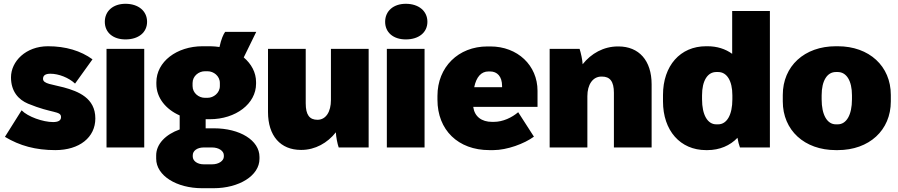

<svg xmlns="http://www.w3.org/2000/svg" viewBox="-20 -778 4740 1013"><path d="M272 14C399 14 483 -53 483 -153C483 -261 393 -296 316 -317C257 -333 207 -335 207 -362C207 -381 221 -389 246 -389C290 -389 343 -368 376 -337L468 -465C406 -510 327 -534 233 -534C116 -534 38 -454 38 -370C38 -295 78 -252 128 -231C256 -178 302 -194 302 -160C302 -142 287 -134 260 -134C207 -134 127 -162 94 -196L6 -56C84 -9 168 14 272 14Z M642 -570C711 -570 756 -607 756 -663C756 -720 710 -758 642 -758C577 -758 533 -720 533 -663C533 -607 576 -570 642 -570ZM542 0H741V-520H542Z M805 -335C805 -262 855 -201 928 -169V-95C854 -69 804 -18 804 42V59C804 149 912 215 1046 215H1107C1241 215 1349 149 1349 60V50C1349 -38 1245 -101 1109 -101H1065V-149H1087C1224 -149 1331 -231 1331 -336V-345C1331 -396 1306 -441 1266 -475L1332 -610H1168C1159 -598 1147 -572 1138 -530C1122 -532 1107 -534 1090 -534H1049C912 -534 805 -452 805 -344ZM996 -340C996 -378 1030 -402 1060 -402H1076C1106 -402 1140 -378 1140 -340V-324C1140 -287 1106 -262 1076 -262H1060C1030 -262 996 -286 996 -324ZM997 41C997 18 1020 0 1055 0H1099C1135 0 1161 19 1161 41V48C1161 70 1135 89 1099 89H1055C1021 89 997 71 997 48Z M1568 13H1570C1643 13 1708 -24 1752 -80C1753 -56 1760 -20 1767 0H1925V-520H1726V-250C1726 -189 1700 -146 1655 -146C1613 -146 1593 -172 1593 -233V-520H1394V-187C1394 -61 1460 13 1568 13Z M2121 -570C2190 -570 2235 -607 2235 -663C2235 -720 2189 -758 2121 -758C2056 -758 2012 -720 2012 -663C2012 -607 2055 -570 2121 -570ZM2021 0H2220V-520H2021Z M2562 14H2583C2655 14 2747 -20 2797 -57L2714 -186C2681 -158 2634 -135 2585 -135H2576C2521 -135 2484 -163 2477 -213V-214H2816V-299C2816 -433 2711 -533 2567 -533H2552C2398 -533 2288 -424 2288 -272V-252C2288 -92 2397 14 2562 14ZM2482 -318C2493 -372 2519 -401 2557 -401H2566C2603 -401 2629 -375 2629 -324V-318Z M2880 0H3079V-271C3079 -331 3107 -374 3153 -374H3156C3198 -374 3219 -349 3219 -288V0H3418V-333C3418 -459 3351 -533 3243 -533H3240C3165 -533 3099 -496 3054 -439C3053 -462 3045 -498 3038 -520H2880Z M3705 14H3712C3777 14 3832 -10 3871 -51C3874 -32 3879 -13 3884 0H4042V-720H3843V-494C3807 -520 3763 -534 3713 -534H3705C3569 -534 3478 -431 3478 -277V-243C3478 -89 3569 14 3705 14ZM3759 -122C3713 -122 3684 -172 3684 -254V-275C3684 -352 3713 -398 3759 -398H3769C3815 -398 3844 -352 3844 -275V-254C3844 -172 3815 -122 3769 -122Z M4390 14H4400C4566 14 4680 -91 4680 -243V-277C4680 -429 4566 -534 4400 -534H4390C4224 -534 4110 -429 4110 -277V-243C4110 -91 4224 14 4390 14ZM4390 -122C4344 -122 4315 -172 4315 -254V-275C4315 -352 4344 -398 4390 -398H4400C4446 -398 4475 -352 4475 -275V-254C4475 -172 4446 -122 4400 -122Z"/></svg>

Font: Fixel Text Black
Style: Regular
Weight: 900
Width: 4
Designer: AlfaBravo + MacPaw
Foundry: Kyrylo Tkachov, Marchela Mozhyna, Serhii Makarenko, Maria Weinstein, Zakhar Kryvoshyya
Version: Version 1.211